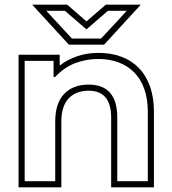

<svg xmlns="http://www.w3.org/2000/svg" viewBox="-20 -784 731 817"><path d="M635 13H453V-284Q453 -398 357 -398Q303 -398 272 -365Q241 -332 241 -266V13H59V-551H234V-505Q266 -530 308 -544.5Q350 -559 399 -559Q452 -559 495.5 -543Q539 -527 570 -495.5Q601 -464 618 -417Q635 -370 635 -308ZM609 -308Q609 -363 594 -405.5Q579 -448 551 -476Q523 -504 484.5 -518.5Q446 -533 399 -533Q347 -533 300.5 -515.5Q254 -498 214 -456H208V-525H85V-13H215V-266Q215 -345 253 -384.5Q291 -424 357 -424Q479 -424 479 -284V-13H609ZM579 -764 423 -594H273L117 -764H266L348 -693L430 -764ZM439 -738 348 -659 256 -738H177L286 -620H410Q425 -636 438 -650L464 -678Q477 -692 490.5 -706.5Q504 -721 519 -738Z"/></svg>

Font: CMG Sans Outline
Style: Outline
Weight: 700
Designer: Julieta Ulanovsky
Foundry: Julieta Ulanovsky
Version: Version 7.200